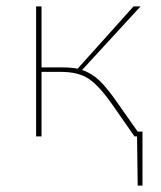

<svg xmlns="http://www.w3.org/2000/svg" viewBox="-20 -427 505 601"><path d="M411 -15H426V154H411L409 0H401L332 -99Q290 -159 257.5 -180.5Q225 -202 171 -202H110V0H93V-407H110V-216H174Q203 -216 223 -212L398 -407H420L237 -208Q267 -198 291.5 -174.5Q316 -151 347 -106Z"/></svg>

Font: EauTest Thin
Style: Italic
Weight: 250
Italic angle: -12°
Designer: Christian Thalmann (Catharsis Fonts)
Version: Version 0.001;PS 000.001;hotconv 1.0.88;makeotf.lib2.5.64775